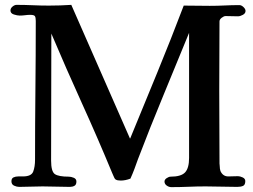

<svg xmlns="http://www.w3.org/2000/svg" viewBox="-20 -770 1040 789"><path d="M989 -725Q989 -715 978 -709Q967 -703 958 -703Q945 -703 932.5 -703.5Q920 -704 907 -704Q900 -704 891 -697Q882 -690 882 -682Q882 -611 881.5 -540.5Q881 -470 881 -399Q881 -326 881.5 -254Q882 -182 882 -109Q882 -104 882 -98.5Q882 -93 883 -87Q883 -76 886 -67Q896 -45 918 -45Q928 -45 938 -45.5Q948 -46 958 -46Q966 -46 977 -41Q988 -36 988 -26Q988 -10 978.5 -6Q969 -2 955 -2Q923 -2 890 -3Q857 -4 825 -4Q790 -4 754.5 -2.5Q719 -1 684 -1Q674 -1 665 -7.5Q656 -14 656 -24Q656 -32 665 -38Q674 -44 681 -44Q724 -44 740.5 -61.5Q757 -79 757 -121V-635Q704 -505 650.5 -376Q597 -247 547 -116Q540 -96 532.5 -76Q525 -56 516 -36Q495 -28 476 -28Q470 -28 464 -29Q458 -30 453 -34Q450 -38 446.5 -46.5Q443 -55 441 -59Q381 -204 316.5 -346Q252 -488 191 -632Q191 -502 190.5 -371.5Q190 -241 190 -110Q190 -65 205.5 -54.5Q221 -44 263 -44Q272 -44 283 -39.5Q294 -35 294 -24Q294 -11 286 -6.5Q278 -2 267 -2Q239 -2 211 -3Q183 -4 155 -4Q131 -4 107 -3Q83 -2 59 -2Q49 -2 38 -7Q27 -12 27 -25Q27 -37 35.5 -41Q44 -45 55 -45Q66 -45 74 -45Q109 -45 116.5 -65Q124 -85 124 -114Q124 -257 125.5 -399.5Q127 -542 127 -684Q127 -698 123.5 -703.5Q120 -709 104 -709Q94 -709 83 -707.5Q72 -706 61 -706Q51 -706 37 -710.5Q23 -715 23 -727Q23 -736 31.5 -743Q40 -750 48 -750Q81 -750 114.5 -748.5Q148 -747 181 -747Q228 -747 273 -750L514 -201H515Q571 -337 627 -473.5Q683 -610 735 -747Q762 -747 788.5 -746.5Q815 -746 842 -746Q873 -746 903 -747.5Q933 -749 964 -749Q972 -749 980.5 -741Q989 -733 989 -725Z"/></svg>

Font: Kaisei Opti
Style: Bold
Weight: 700
Designer: Font-Kai, 金井和夫
Foundry: KAZUO KANAI
Version: Version 5.003